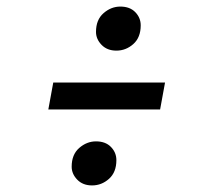

<svg xmlns="http://www.w3.org/2000/svg" viewBox="-20 -635 640 584"><path d="M334 -481Q306 -481 289 -498.5Q272 -516 272 -538Q272 -575 295 -595Q318 -615 346 -615Q375 -615 391.5 -598Q408 -581 408 -558Q408 -521 385.5 -501Q363 -481 334 -481ZM127 -302 142 -384H482L467 -302ZM260 -71Q232 -71 215 -88.5Q198 -106 198 -128Q198 -165 221 -185Q244 -205 272 -205Q301 -205 317.5 -188Q334 -171 334 -148Q334 -111 311.5 -91Q289 -71 260 -71Z"/></svg>

Font: ABeeZee
Style: Italic
Weight: 400
Italic angle: -10°
Designer: Anja Meiners
Foundry: Anja Meiners
Version: Version 1.003; ttfautohint (v1.8.3)